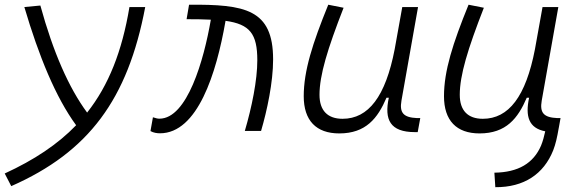

<svg xmlns="http://www.w3.org/2000/svg" viewBox="-47 -547 2411 802"><path d="M0 230.5C323.7 87.9 486.8 -132.3 559.6 -517.6H493.7C462.9 -332.5 406.7 -190.4 316.9 -76.7C240.2 -180.7 175.3 -328.6 121.6 -523.9L54.7 -517.6C115.2 -312.5 185.5 -140.6 271 -23.9C193.8 56.2 95.7 121.1 -27.3 177.7Z M975.6 0H1043.5C1068.8 -85.9 1093.8 -203.6 1093.8 -298.8C1093.8 -509.3 975.6 -528.8 742.7 -527.3L732.4 -466.8C770.5 -466.8 804.2 -466.3 833.5 -464.8V-463.9C804.7 -295.9 734.9 -51.3 619.1 -51.3C612.3 -51.3 606.4 -52.2 591.8 -57.1L581.5 0.5C594.2 7.8 609.4 9.8 621.1 9.8C778.3 9.8 856.9 -240.7 894.5 -456.5L895 -460C996.6 -445.8 1027.8 -405.8 1027.8 -295.4C1027.8 -211.4 1004.9 -99.6 975.6 0Z M1370.1 10.3C1481.4 10.3 1530.8 -53.2 1567.4 -138.7H1577.1C1557.6 -47.4 1582 4.9 1686.5 4.9H1697.8L1708.5 -53.7H1695.3C1638.2 -56.2 1621.1 -75.7 1629.9 -126.5L1699.2 -517.6H1633.3L1601.6 -341.3C1563.5 -144 1492.2 -50.8 1383.8 -50.8C1321.3 -50.8 1287.6 -85.4 1287.6 -150.9C1287.6 -232.9 1320.8 -341.8 1388.2 -514.6L1324.2 -527.3C1258.3 -365.2 1221.7 -251 1221.7 -145C1221.7 -43.9 1273.4 10.3 1370.1 10.3Z M2022 234.9C2141.6 235.8 2224.1 180.2 2263.7 81.1C2273.9 55.2 2280.3 25.9 2286.6 -10.7L2287.6 -15.6L2294.4 -53.7H2281.2C2224.1 -56.2 2207 -75.7 2215.8 -126.5L2285.2 -517.6H2219.2L2187.5 -341.3C2149.4 -144 2078.1 -50.8 1969.7 -50.8C1907.2 -50.8 1873.5 -85.4 1873.5 -150.9C1873.5 -232.9 1906.7 -341.8 1974.1 -514.6L1910.2 -527.3C1844.2 -365.2 1807.6 -251 1807.6 -145C1807.6 -43.9 1859.4 10.3 1956.1 10.3C2067.4 10.3 2116.7 -53.2 2153.3 -138.7H2163.1C2146.5 -61 2161.6 -11.7 2230.5 1.5C2225.6 23.4 2220.7 42.5 2212.9 61.5C2181.2 134.8 2118.2 172.9 2018.1 174.3Z"/></svg>

Font: Cascadia Code NF Light
Style: Italic
Weight: 300
Italic angle: -10°
Monospace: yes
Designer: Aaron Bell
Foundry: Saja Typeworks
Version: Version 2404.023